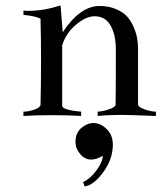

<svg xmlns="http://www.w3.org/2000/svg" viewBox="-20 -418 602 692"><path d="M308.6 157.2Q286.1 157.2 269 137.2Q252 117.2 252 93.8Q252 61.5 272.9 43.5Q293.9 25.4 317.4 25.4Q341.8 25.4 364.3 46.9Q386.7 68.4 386.7 103.5Q386.7 155.3 352.5 202.1Q318.4 249 285.2 253.9L279.3 238.3Q303.7 227.5 326.7 197.3Q349.6 167 350.6 143.6Q327.1 157.2 308.6 157.2ZM64.5 -379.9Q73.2 -378.9 83 -378.9Q137.7 -378.9 198.2 -398.4L206.1 -301.8Q267.6 -395.5 337.9 -396.5Q371.1 -396.5 397 -385.7Q422.9 -375 437.5 -358.9Q452.1 -342.8 461.4 -321.3Q470.7 -299.8 474.1 -280.8Q477.5 -261.7 477.5 -242.2V-42Q477.5 -32.2 501 -23.9Q524.4 -15.6 542 -15.6V0Q443.4 -3.9 419.9 -3.9Q370.1 -3.9 332 0V-15.6Q351.6 -16.6 374 -24.4Q396.5 -32.2 396.5 -41Q397.5 -41 397.5 -239.3Q397.5 -293 378.4 -326.2Q359.4 -359.4 321.3 -359.4Q290 -359.4 253.9 -329.1Q217.8 -298.8 204.1 -254.9V-37.1Q204.1 -21.5 272.5 -15.6V0Q232.4 -2.9 166 -2.9Q102.5 -2.9 64.5 0V-15.6Q84 -15.6 105 -23.4Q126 -31.2 126 -41Q127.9 -100.6 127.9 -198.2Q127.9 -291 126 -350.6Q107.4 -360.4 64.5 -364.3Z"/></svg>

Font: Bentham
Style: Regular
Weight: 400
Version: Version 002.002